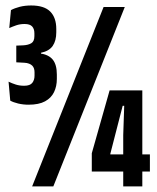

<svg xmlns="http://www.w3.org/2000/svg" viewBox="-20 -664 560 684"><path d="M81.5 -291Q62.5 -291 44.8 -295.2Q27 -299.5 16.5 -305.5L10.5 -373Q23 -367 36.2 -362.8Q49.5 -358.5 66 -358.5Q87 -358.5 95 -368.8Q103 -379 103 -394.5V-406.5Q103 -414 101 -420Q99 -426 94.8 -430.2Q90.5 -434.5 83.5 -437.2Q76.5 -440 66.5 -440.5L38 -442V-501.5L63 -502.5Q80.5 -503.5 91.5 -510Q102.5 -516.5 102.5 -535.5V-545.5Q102.5 -561 94.5 -569.8Q86.5 -578.5 67.5 -578.5Q51.5 -578.5 37.8 -573.8Q24 -569 13 -564L19 -628Q32 -635 50.5 -639.8Q69 -644.5 91 -644.5Q137.5 -644.5 159 -622.8Q180.5 -601 180.5 -561V-549Q180.5 -519 167.8 -500.5Q155 -482 126 -476V-465L121.5 -474Q153.5 -469.5 168 -451.5Q182.5 -433.5 182.5 -398.5V-383Q182.5 -356.5 172.5 -335.8Q162.5 -315 140.5 -303Q118.5 -291 81.5 -291ZM94.5 0 349 -639H424.5L170 0ZM419 0V-182.5L422.5 -287H417L373 -116V-96.5L340.5 -114H514V-53H307V-118L370.5 -342H487V0Z"/></svg>

Font: Anek Tamil Condensed SemiBold
Style: Regular
Weight: 600
Width: 3
Designer: Aadarsh Rajan (Tamil), Yesha Goshar (Latin)
Foundry: Ek Type
Version: Version 1.003